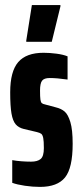

<svg xmlns="http://www.w3.org/2000/svg" viewBox="-20 -725 318 753"><path d="M28 -8V-97Q44 -94 64 -92.5Q84 -91 102 -91Q127 -91 139.5 -101.5Q152 -112 152 -144Q152 -172 149.5 -184Q147 -196 142 -200Q137 -204 125 -207L74 -219Q53 -224 41.5 -237.5Q30 -251 25 -280Q20 -309 20 -363Q20 -445 51.5 -481.5Q83 -518 151 -518Q175 -518 201.5 -514.5Q228 -511 245 -504V-413Q203 -419 175 -419Q153 -419 145 -408.5Q137 -398 137 -370Q137 -345 138.5 -334.5Q140 -324 144 -320.5Q148 -317 158 -315L199 -304Q220 -299 233.5 -287.5Q247 -276 256 -246Q265 -216 265 -161Q265 -66 235 -29Q205 8 137 8Q108 8 77.5 3.5Q47 -1 28 -8ZM83 -561V-566L105 -705H217V-700L183 -561Z"/></svg>

Font: Saira Ultra Condensed ExtraBold
Style: Regular
Weight: 800
Width: 1
Designer: Hector Gatti with collaboration of the Omnibus-Type team
Foundry: Omnibus-Type
Version: Version 1.001; ttfautohint (v1.8)